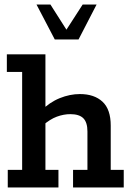

<svg xmlns="http://www.w3.org/2000/svg" viewBox="-20 -821 578 841"><path d="M14 0V-77H77V-506H10V-583H179V-338L159 -335Q197 -373 241.5 -391Q286 -409 330 -409Q393 -409 429 -375.5Q465 -342 465 -271V-77H522V0H300V-77H363V-245Q363 -285 345 -303Q327 -321 288 -321Q259 -321 229 -310Q199 -299 167 -271L179 -303V-77H236V0ZM220 -648 140 -801H201L271 -691L342 -801H403L324 -648Z"/></svg>

Font: Rokkitt SemiBold SemiBold
Style: Regular
Weight: 600
Version: Version 3.103